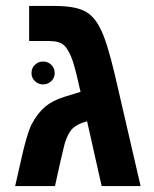

<svg xmlns="http://www.w3.org/2000/svg" viewBox="-20 -626 519 646"><path d="M31 0 51 -88Q60 -129 68.5 -158.5Q77 -188 86 -207Q96 -226 107.5 -241Q119 -256 133 -268Q147 -279 161 -286Q175 -293 196 -300Q217 -307 251 -317Q244 -349 237.5 -375Q231 -401 225 -420Q212 -458 196 -473Q181 -488 144 -488H78V-606H162Q229 -606 262 -590Q279 -582 293 -567Q307 -552 318 -529Q340 -487 367 -372L453 0H322L273 -218Q240 -209 224.5 -194Q209 -179 198 -144Q196 -136 191.5 -117.5Q187 -99 180.5 -70Q174 -41 165 0ZM86 -380Q86 -397 97.5 -408Q109 -419 125 -419Q141 -419 152.5 -408Q164 -397 164 -380Q164 -364 152.5 -353Q141 -342 125 -342Q109 -342 97.5 -353Q86 -364 86 -380Z"/></svg>

Font: Noto Sans Hebrew Droid
Style: Regular
Weight: 400
Designer: Monotype Design Team
Foundry: Monotype Imaging Inc.
Version: Version 1.100